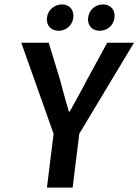

<svg xmlns="http://www.w3.org/2000/svg" viewBox="-20 -847 625 867"><path d="M192 0H308L338 -243L585 -654H464L373 -487C348 -438 322 -393 295 -343H291C276 -393 264 -438 251 -487L200 -654H76L222 -243ZM245 -708C279 -708 307 -733 311 -767C315 -802 294 -827 260 -827C225 -827 196 -802 192 -767C188 -733 210 -708 245 -708ZM430 -708C465 -708 493 -733 497 -767C501 -802 480 -827 445 -827C410 -827 382 -802 378 -767C374 -733 395 -708 430 -708Z"/></svg>

Font: Falling Sky
Style: Obl
Weight: 400
Designer: Paul D. Hunt
Foundry: Adobe Systems Incorporated
Version: Version 1.02